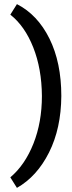

<svg xmlns="http://www.w3.org/2000/svg" viewBox="-20 -785 347 930"><path d="M277 -320Q276 -163 217.5 -46.5Q159 70 62 125L30 74Q101 14 142 -89.5Q183 -193 183 -320Q182 -452 141 -555.5Q100 -659 30 -714L62 -765Q162 -714 219.5 -598Q277 -482 277 -320Z"/></svg>

Font: Gully ECD Medium
Style: Regular
Weight: 500
Width: 2
Designer: jaikishan Patel
Foundry: MagicType
Version: Version 1.000;Glyphs 3.2 (3242)